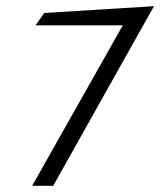

<svg xmlns="http://www.w3.org/2000/svg" viewBox="-20 -601 518 621"><path d="M123 -559 95 -519H377L84 0H152L478 -581Z"/></svg>

Font: Stormblade
Style: Obl
Weight: 400
Designer: Mew Too
Foundry: Cannot Into Space Fonts
Version: Version 0.77